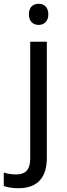

<svg xmlns="http://www.w3.org/2000/svg" viewBox="-75 -757 353 1017"><path d="M78 -681C78 -643 101 -625 130 -625C157 -625 181 -643 181 -681C181 -720 157 -737 130 -737C101 -737 78 -720 78 -681ZM22 240C127 240 173 180 173 80V-536H85V83C85 148 54 167 11 167C-15 167 -35 163 -55 157V228C-37 235 -12 240 22 240Z"/></svg>

Font: Noto Sans Brahmi
Style: Regular
Weight: 400
Designer: Monotype Design Team
Foundry: Monotype Imaging Inc.
Version: Version 2.004